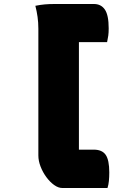

<svg xmlns="http://www.w3.org/2000/svg" viewBox="-20 -780 640 961"><path d="M518 161H292Q272 161 251 146Q230 131 212 106.5Q194 82 183 53.5Q172 25 172 -2Q172 -82 172 -161.5Q172 -241 172 -321Q172 -401 172 -480Q172 -559 172 -636Q172 -667 168 -695.5Q164 -724 157 -751Q182 -756 204 -758Q226 -760 254 -760H450Q486 -760 505 -732Q524 -704 524 -638Q524 -617 522 -602Q520 -587 516 -569H375Q375 -501 375 -434Q375 -367 375 -300Q375 -233 375 -165.5Q375 -98 375 -31H449Q491 -31 509 -5Q527 21 527 83Q527 106 525 126Q523 146 518 161Z"/></svg>

Font: Recursive Monospace Casual Black
Style: Regular
Weight: 900
Version: Version 1.047